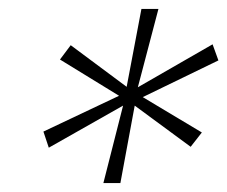

<svg xmlns="http://www.w3.org/2000/svg" viewBox="-20 -708 508 429"><path d="M211 -299 255 -472 89 -378 77 -414 246 -494 114 -575 138 -607 263 -514 296 -688H334L288 -513L455 -609L468 -573L299 -491L431 -412L406 -380L281 -472L249 -299Z"/></svg>

Font: Saira Expanded Thin
Style: Italic
Weight: 250
Width: 7
Italic angle: -12°
Designer: Hector Gatti with collaboration of the Omnibus-Type team
Foundry: Omnibus-Type
Version: Version 1.101